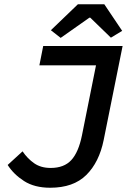

<svg xmlns="http://www.w3.org/2000/svg" viewBox="-20 -870 640 902"><path d="M216 12Q142 12 93 -19.5Q44 -51 16 -95L86 -159Q109 -125 140.5 -103Q172 -81 218 -81Q281 -81 315 -118Q349 -155 365 -234L431 -563H165L183 -654H556L467 -212Q446 -108 385.5 -48Q325 12 216 12ZM265 -692 219 -728 346 -850H470L554 -725L501 -693L404 -787H400Z"/></svg>

Font: Source Code Pro Semibold
Style: Italic
Weight: 600
Italic angle: -11°
Monospace: yes
Designer: Paul D. Hunt, Teo Tuominen
Foundry: Adobe Systems Incorporated
Version: Version 1.050;PS 1.000;hotconv 16.6.51;makeotf.lib2.5.65220